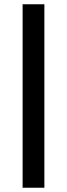

<svg xmlns="http://www.w3.org/2000/svg" viewBox="-20 -770 314 900"><path d="M86 110V-750H188V110Z"/></svg>

Font: Geist Med
Style: Regular
Weight: 400
Designer: Basement.studio, Andrés Briganti, Mateo Zaragoza
Foundry: Basement.studio, Vercel, Andrés Briganti, Guido Ferreyra, Mateo Zaragoza
Version: Version 1.401